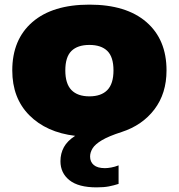

<svg xmlns="http://www.w3.org/2000/svg" viewBox="-20 -579 772 829"><path d="M397 230Q318.5 230 279.8 199Q241 168 241 117Q241 83.5 256 56.2Q271 29 304.5 7.5Q180 -7.5 106.5 -81.5Q33 -155.5 33 -275Q33 -408.5 120 -483.8Q207 -559 366 -559Q525 -559 612 -483.8Q699 -408.5 699 -275Q699 -175.5 646.8 -106.8Q594.5 -38 505 -9Q449 9 419.8 26.5Q390.5 44 379.8 61.5Q369 79 369 97Q369 120 385 133.5Q401 147 433 147Q445 147 460.2 144.2Q475.5 141.5 492 135V215Q472 221.5 450.2 225.8Q428.5 230 397 230ZM366 -163Q417 -163 443.5 -190.2Q470 -217.5 470 -275Q470 -333 443.5 -359Q417 -385 366 -385Q315 -385 288.5 -359Q262 -333 262 -275Q262 -217.5 288.5 -190.2Q315 -163 366 -163Z"/></svg>

Font: Encode Sans Expanded Black
Style: Regular
Weight: 900
Width: 7
Designer: Multiple Designers
Foundry: Impallari Type
Version: Version 3.000; ttfautohint (v1.8.3) -l 8 -r 50 -G 200 -x 14 